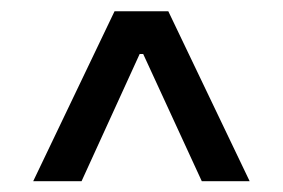

<svg xmlns="http://www.w3.org/2000/svg" viewBox="-20 -725 511 347"><path d="M40 -397.5 187 -704.6H284.2L431.2 -397.5H344.7L238.8 -627.4H232.4L127.4 -397.5Z"/></svg>

Font: Inter-Regular
Style: Regular
Weight: 400
Designer: Rasmus Andersson
Foundry: rsms
Version: Version 4.000;git-a52131595